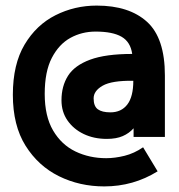

<svg xmlns="http://www.w3.org/2000/svg" viewBox="-20 -655 640 687"><path d="M353 12Q265 12 191 -24.5Q117 -61 71.5 -133.5Q26 -206 26 -316Q26 -425 68 -495.5Q110 -566 178.5 -600.5Q247 -635 326 -635Q442 -635 506 -577Q570 -519 570 -385V-165H458V-196Q442 -178 419 -168Q396 -158 362 -158Q316 -158 279.5 -175.5Q243 -193 221.5 -224Q200 -255 200 -296Q200 -347 223.5 -384Q247 -421 302.5 -441.5Q358 -462 453 -462Q447 -505 415 -523.5Q383 -542 322 -542Q273 -542 232 -519.5Q191 -497 165.5 -448Q140 -399 140 -319Q140 -239 170 -188Q200 -137 250 -113Q300 -89 360 -89Q391 -89 425.5 -97.5Q460 -106 492 -128L544 -42Q457 12 353 12ZM375 -253Q414 -253 435.5 -281Q457 -309 457 -366Q380 -367 347.5 -348.5Q315 -330 315 -303Q315 -275 330 -264Q345 -253 375 -253Z"/></svg>

Font: Inconsolata Expanded Black
Style: Regular
Weight: 900
Width: 7
Monospace: yes
Designer: Raph Levien, Cyreal, Brenton Simpson
Foundry: Raph Levien, Cyreal, Google
Version: Version 3.001; ttfautohint (v1.8.2.53-6de2)